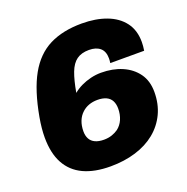

<svg xmlns="http://www.w3.org/2000/svg" viewBox="-127 -818 922 948"><g transform="rotate(-20 333.5 -344.0)"><path d="M296 12Q212 12 154.5 -15Q97 -42 67.5 -96.5Q38 -151 38 -233Q38 -256 40.5 -282Q43 -308 48 -336Q72 -470 116.5 -549.5Q161 -629 231.5 -664.5Q302 -700 402 -700Q475 -700 531 -679Q587 -658 618.5 -616.5Q650 -575 650 -513Q650 -503 649 -491.5Q648 -480 646 -468H468Q469 -475 469.5 -481Q470 -487 470 -492Q470 -529 449 -547Q428 -565 391 -565Q351 -565 326 -547Q301 -529 286 -489.5Q271 -450 260 -387Q279 -403 303 -414.5Q327 -426 354 -432.5Q381 -439 408 -439Q470 -439 518.5 -418Q567 -397 595.5 -357.5Q624 -318 624 -260Q624 -197 600 -146.5Q576 -96 532.5 -60.5Q489 -25 428.5 -6.5Q368 12 296 12ZM310 -123Q333 -123 352 -129.5Q371 -136 385 -146Q406 -162 417 -187.5Q428 -213 428 -244Q428 -268 419 -285Q410 -302 391.5 -310.5Q373 -319 346 -319Q321 -319 300.5 -311.5Q280 -304 265 -290Q247 -274 237.5 -250Q228 -226 228 -196Q228 -173 237 -156.5Q246 -140 264.5 -131.5Q283 -123 310 -123Z"/></g></svg>

Font: Archivo SemiBold Black
Style: Italic
Weight: 900
Italic angle: -10°
Version: Version 2.001